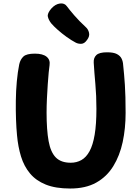

<svg xmlns="http://www.w3.org/2000/svg" viewBox="-20 -1077 801 1105"><path d="M90.8 -707.3Q97.1 -735.2 114.9 -751.8Q132.8 -768.3 180.7 -768.3Q226.3 -768.3 248.2 -750.5Q270 -732.7 265.2 -701.6Q263 -689.3 260.3 -659.9Q257.6 -630.6 254.8 -591.3Q252.1 -552 250.1 -509.8Q248.1 -467.6 248.1 -429.4Q248.1 -329.4 259.7 -265.3Q271.2 -201.2 301.2 -170.8Q331.2 -140.4 386.9 -140.4Q420.9 -140.4 448.4 -155.8Q475.9 -171.2 495.3 -206.6Q514.7 -241.9 524.8 -301.7Q534.9 -361.4 534.9 -451Q534.9 -527 528.9 -592.7Q522.9 -658.4 519.4 -716.1Q517.7 -744.2 534.6 -760.1Q551.4 -776 595.3 -776Q633.4 -776.2 652.8 -765.9Q672.1 -755.7 679.9 -739.4Q687.7 -723.1 688.7 -704.1Q691.7 -675.1 694.2 -647.4Q696.7 -619.7 698.7 -588.4Q700.7 -557.2 701.8 -518.1Q702.9 -479 702.9 -427Q702.9 -338 686.1 -259.5Q669.2 -181 631.9 -120.5Q594.6 -60 533.7 -26Q472.9 8 383.9 8Q299.7 8 243.3 -14.8Q186.9 -37.6 152.6 -78.9Q118.2 -120.3 101 -176.3Q83.8 -232.3 77.9 -299Q74.1 -338 72.2 -389.4Q70.3 -440.9 71.1 -497.6Q71.8 -554.2 76.8 -608.7Q81.8 -663.1 90.8 -707.3ZM415.6 -831.8Q392 -844.2 364.3 -863.9Q336.7 -883.7 312.3 -905.3Q287.9 -926.9 274.4 -943.1Q259.1 -963.2 255.3 -981.7Q251.6 -1000.1 275.2 -1027.7Q298.3 -1053.3 325 -1056.8Q351.7 -1060.3 365.3 -1040.3Q377.9 -1023 406.8 -989.4Q435.7 -955.8 473.9 -920.7Q487.9 -908.3 492.4 -888.4Q497 -868.6 481.6 -848Q466.2 -825.4 447.9 -824.9Q429.6 -824.3 415.6 -831.8Z"/></svg>

Font: Playpen Sans Hebrew
Style: Regular
Weight: 400
Designer: Tom Grace, Laura Meseguer, Veronika Burian, José Scaglione
Foundry: TypeTogether
Version: Version 2.000